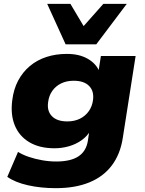

<svg xmlns="http://www.w3.org/2000/svg" viewBox="-20 -790 755 1001"><path d="M271 191Q193 191 126 176Q59 161 18 132L74 2Q98 17 130.5 28Q163 39 200 45.5Q237 52 273 52Q348 52 388.5 25.5Q429 -1 438 -55L446 -110H452Q435 -80 405.5 -59Q376 -38 339.5 -27.5Q303 -17 264 -17Q186 -17 133 -48.5Q80 -80 57 -136.5Q34 -193 44 -268Q51 -325 74.5 -369.5Q98 -414 135.5 -445.5Q173 -477 222 -493Q271 -509 329 -509Q393 -509 437.5 -483.5Q482 -458 499 -415H493L506 -498H687L620 -70Q607 14 563 72.5Q519 131 445.5 161Q372 191 271 191ZM331 -157Q368 -157 396.5 -171Q425 -185 443 -210.5Q461 -236 465 -269Q471 -315 444.5 -342Q418 -369 364 -369Q327 -369 298.5 -355Q270 -341 252.5 -316Q235 -291 231 -258Q224 -212 250.5 -184.5Q277 -157 331 -157ZM322 -559 226 -770H347L416 -654L519 -770H641L482 -559Z"/></svg>

Font: Nunito Sans 10pt SemiExpanded Black
Style: Italic
Weight: 900
Width: 6
Italic angle: -9°
Designer: Vernon Adams
Foundry: Vernon Adams
Version: Version 3.101;gftools[0.9.27]